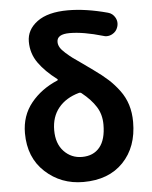

<svg xmlns="http://www.w3.org/2000/svg" viewBox="-56 -859 728 919"><g transform="rotate(-5 307.5 -399.5)"><path d="M311.5 -106.4Q366.2 -106.4 396.5 -143.1Q426.8 -179.7 426.8 -252Q426.8 -300.8 403.3 -337.9Q379.9 -375 335.9 -410.2Q330.1 -415 323.2 -413.1Q259.8 -395.5 224.6 -352.5Q189.5 -309.6 189.5 -245.1Q189.5 -180.7 224.6 -143.6Q259.8 -106.4 311.5 -106.4ZM495.1 -783.2Q517.6 -777.3 529.3 -755.9Q536.1 -743.2 536.1 -729.5Q536.1 -720.7 533.2 -711.9Q526.4 -689.5 505.9 -678.7Q493.2 -671.9 479.5 -671.9Q470.7 -671.9 462.9 -674.8Q369.1 -702.1 303.7 -702.1Q242.2 -702.1 242.2 -665Q242.2 -651.4 249.5 -638.7Q256.8 -626 274.9 -609.9Q293 -593.8 307.6 -583Q322.3 -572.3 354 -550.3Q385.7 -528.3 402.3 -515.6Q443.4 -486.3 470.7 -461.4Q498 -436.5 522 -404.3Q545.9 -372.1 557.6 -334.5Q569.3 -296.9 569.3 -252Q569.3 -131.8 499.5 -59.1Q429.7 13.7 307.6 13.7Q200.2 13.7 124.5 -56.2Q48.8 -126 48.8 -243.2Q48.8 -327.1 97.7 -387.7Q146.5 -448.2 225.6 -481.4Q227.5 -482.4 227.5 -484.9Q227.5 -487.3 225.6 -488.3Q169.9 -530.3 137.7 -575.7Q105.5 -621.1 105.5 -678.2Q105.5 -735.4 156.7 -773.4Q208 -811.5 304.7 -811.5Q390.6 -811.5 495.1 -783.2Z"/></g></svg>

Font: Gen Jyuu Gothic Bold
Style: Bold
Weight: 700
Designer: [Source Han Sans]
Ryoko NISHIZUKA  (kana & ideographs); Paul D. Hunt (Latin, Greek & Cyrillic); Wenlong ZHANG  (bopomofo
Version: Version 1.002.20150607